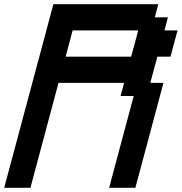

<svg xmlns="http://www.w3.org/2000/svg" viewBox="-20 -895 866 915"><path d="M500 0H625Q647.5 -83 692.1 -250Q736.8 -417 758.8 -500H696.3Q701.7 -520.5 712.9 -562.3Q724.1 -604 730 -625H792.5Q797.9 -645.5 809.1 -687.3Q820.3 -729 826.2 -750H763.7L780.3 -812.5H717.8L734.4 -875H234.4Q195.3 -729 117.2 -437.5Q39.1 -146 0 0H125Q147 -83 191.9 -250Q236.8 -417 258.8 -500H571.3L554.7 -437.5H617.2ZM605 -625H292.5Q298.3 -646 309.6 -687.7Q320.8 -729.5 326.2 -750H638.7Q633.3 -729.5 622.1 -687.5Q610.8 -645.5 605 -625Z"/></svg>

Font: Faithful 32x
Style: Oblique
Weight: 400
Foundry: Faithful Resource Pack
Version: Version 1.0; January 27, 2023